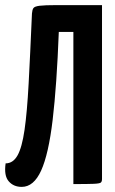

<svg xmlns="http://www.w3.org/2000/svg" viewBox="-20 -720 450 751"><path d="M65 11Q33 11 14 -11Q-5 -33 2 -81Q31 -81 48.5 -112Q66 -143 76 -212Q86 -281 92 -393Q98 -505 105 -667Q106 -681 110.5 -688Q115 -695 135 -697.5Q155 -700 201 -700H379V-20Q379 -10 374.5 -6Q370 -2 346.5 -1Q323 0 267 0V-595H210Q202 -386 186 -251.5Q170 -117 141 -53Q112 11 65 11Z"/></svg>

Font: Yanone Kaffeesatz ExtraLight
Style: Regular
Weight: 200
Designer: Yanone (Cyrillic: Daniel Pouzeot, Huerta Tipografica, and Cyreal)
Foundry: Yanone
Version: Version 2.003